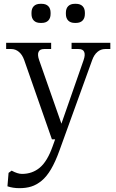

<svg xmlns="http://www.w3.org/2000/svg" viewBox="-20 -730 610 1006"><path d="M106.9 -415Q97.2 -442.9 79.3 -458Q61.5 -473.1 39.1 -473.1H12.2V-505.9H248V-473.1H210.9Q188.5 -473.1 181.9 -458Q175.3 -442.9 185.1 -415L301.8 -82L418 -415Q427.7 -442.9 421.1 -458Q414.6 -473.1 392.1 -473.1H355V-505.9H558.1V-473.1H530.8Q508.3 -473.1 490.5 -458Q472.7 -442.9 462.9 -415L291 60.1Q270 118.2 247.1 157Q224.1 195.8 197.8 217.3Q171.4 238.8 144 247.3Q116.7 255.9 82 255.9Q47.4 255.9 19 246.1L24.9 175.8L41 164.1Q72.3 181.2 95.2 181.2Q149.4 181.2 188.5 148.4Q227.5 115.7 254.9 39.1L269 0H252ZM145 -657.2V-663.1Q145 -685.5 157.2 -697.8Q169.4 -710 191.9 -710H198.2Q220.7 -710 232.9 -697.8Q245.1 -685.5 245.1 -663.1V-657.2Q245.1 -634.8 232.9 -622.3Q220.7 -609.9 198.2 -609.9H191.9Q169.4 -609.9 157.2 -622.3Q145 -634.8 145 -657.2ZM325.2 -657.2V-663.1Q325.2 -685.5 337.4 -697.8Q349.6 -710 372.1 -710H377.9Q400.4 -710 412.6 -697.8Q424.8 -685.5 424.8 -663.1V-657.2Q424.8 -634.8 412.6 -622.3Q400.4 -609.9 377.9 -609.9H372.1Q349.6 -609.9 337.4 -622.3Q325.2 -634.8 325.2 -657.2Z"/></svg>

Font: LT Superior Serif
Style: Regular
Weight: 400
Designer: Daniel Lyons
Foundry: LyonsType
Version: Version 2.120;FEAKit 1.0